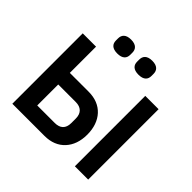

<svg xmlns="http://www.w3.org/2000/svg" viewBox="-215 -1126 1346 1346"><g transform="rotate(45 458.0 -453.5)"><path d="M82 -698H214V-438H401C465 -438 516 -417 552 -378C588 -339 607 -284 607 -219C607 -152 588 -99 552 -60C516 -21 465 0 401 0H82ZM388 -115C439 -115 470 -141 470 -196V-242C470 -295 439 -323 388 -323H214V-115ZM702 -698H834V0H702ZM353 -769C301 -769 282 -794 282 -827V-848C282 -881 301 -907 353 -907C405 -907 424 -881 424 -848V-827C424 -794 405 -769 353 -769ZM563 -769C511 -769 492 -794 492 -827V-848C492 -881 511 -907 563 -907C615 -907 634 -881 634 -848V-827C634 -794 615 -769 563 -769Z"/></g></svg>

Font: Plexus Sans SemiBold
Style: Regular
Weight: 600
Version: Version 2.001;PS 002.001;hotconv 1.0.70;makeotf.lib2.5.58329